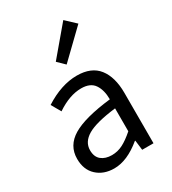

<svg xmlns="http://www.w3.org/2000/svg" viewBox="-211 -981 986 1103"><g transform="rotate(-30 282.0 -429.5)"><path d="M231 -686 388 -872 453 -811 277 -641ZM58 -141Q58 -229 137.5 -276.5Q217 -324 392 -344Q392 -405 366.5 -443Q341 -481 280 -481Q203 -481 117 -423L81 -486Q192 -557 295 -557Q391 -557 437 -498Q483 -439 483 -334V0H408L400 -65H397Q303 13 217 13Q147 13 102.5 -28Q58 -69 58 -141ZM392 -132V-284Q259 -268 203 -235Q147 -202 147 -147Q147 -103 173.5 -81.5Q200 -60 243 -60Q281 -60 315.5 -77.5Q350 -95 392 -132Z"/></g></svg>

Font: Noto Sans SC
Style: Regular
Weight: 400
Designer: Ryoko NISHIZUKA ____ (kana & ideographs); Paul D. Hunt (Latin, Greek & Cyrillic); Wenlong ZHANG ___ (bopomofo); Sandoll 
Foundry: Adobe Systems Incorporated
Version: Version 1.004